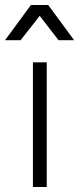

<svg xmlns="http://www.w3.org/2000/svg" viewBox="-52 -744 315 764"><path d="M79 0V-496H134V0ZM-32 -584 71 -724H140L243 -584H181L106 -681L30 -584Z"/></svg>

Font: Fustat Light
Style: Regular
Weight: 300
Designer: Mohamed Gaber, Khaled Hosny, Laura Garcia Mut
Foundry: Kief Type Foundry, Alif Type Foundry, Hard Type Foundry
Version: Version 1.007